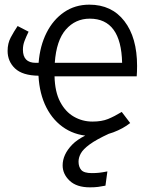

<svg xmlns="http://www.w3.org/2000/svg" viewBox="-20 -568 655 816"><path d="M211.8 -243.6Q213.3 -177.9 235.6 -135.4Q257.9 -92.8 294.1 -72.1Q330.3 -51.3 372.8 -51.3Q412.3 -51.3 439.2 -62.3Q466.2 -73.3 497.4 -92.3L533.3 -45.1Q503.6 -21.5 461.5 -5.6Q419.5 10.3 374.4 10.3Q307.7 10.3 257.2 -21.5Q206.7 -53.3 177.2 -111Q147.7 -168.7 143.6 -246.2Q75.4 -247.2 43.8 -277.2Q12.3 -307.2 12.3 -351.8Q12.3 -383.6 25.6 -408.7Q39 -433.8 54.9 -457.4L101.5 -433.3Q91.3 -412.3 84.4 -394.4Q77.4 -376.4 77.4 -356.9Q77.4 -301 131.8 -301H144.1Q149.7 -372.8 177.7 -428.5Q205.6 -484.1 252.3 -516.2Q299 -548.2 359.5 -548.2Q454.9 -548.2 508.7 -478.2Q562.6 -408.2 562.6 -287.7Q562.6 -273.8 562.1 -262.8Q561.5 -251.8 561 -243.6ZM361.5 -488.7Q300.5 -488.7 260 -442.6Q219.5 -396.4 212.8 -301H499Q494.9 -488.7 361.5 -488.7ZM431.3 -25.1 443.6 0Q389.2 25.1 361.3 45.6Q333.3 66.2 323.6 83.8Q313.8 101.5 313.8 119Q313.8 141 325.4 154.4Q336.9 167.7 370.3 167.7Q386.7 167.7 401 166.2Q415.4 164.6 436.4 160.5L428.2 221Q412.3 224.1 397.7 226.2Q383.1 228.2 362.1 228.2Q305.6 228.2 275.9 200Q246.2 171.8 246.2 134.9Q246.2 88.7 286.9 46.7Q327.7 4.6 431.3 -25.1Z"/></svg>

Font: Fira Code Light
Style: Regular
Weight: 300
Monospace: yes
Designer: Carrois Corporate, Edenspiekermann AG, Nikita Prokopov
Foundry: Carrois Corporate, Edenspiekermann AG, Nikita Prokopov
Version: Version 6.000; ttfautohint (v1.8.2) -l 8 -r 50 -G 200 -x 14 